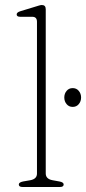

<svg xmlns="http://www.w3.org/2000/svg" viewBox="-20 -746 344 766"><path d="M162.5 -709V-54Q162.5 -32 189.5 -27L217 -22Q234 -19 234 -10Q234 0 219 0H70Q55 0 55 -10Q55 -18.5 72 -22L101 -27Q127.5 -32 127.5 -53.5V-659Q127.5 -679 109 -679H61Q46.5 -679 46.5 -688.5Q46.5 -696.5 60.5 -701L119.5 -719Q128 -721.5 135.2 -723.8Q142.5 -726 147 -726Q162.5 -726 162.5 -709ZM270 -319.5Q255 -319.5 245.8 -330.5Q236.5 -341.5 236.5 -357Q236.5 -372.5 245.8 -383.5Q255 -394.5 270 -394.5Q285 -394.5 294.2 -383.5Q303.5 -372.5 303.5 -357Q303.5 -341.5 294.2 -330.5Q285 -319.5 270 -319.5Z"/></svg>

Font: Fraunces 9pt Soft Thin
Style: Regular
Weight: 100
Version: Version 1.000;[b76b70a41]